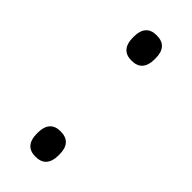

<svg xmlns="http://www.w3.org/2000/svg" viewBox="-164 -482 518 518"><g transform="rotate(45 95.0 -222.5)"><path d="M94.5 8.5Q74 8.5 63.8 -3.5Q53.5 -15.5 53.5 -37.5V-42.5Q53.5 -64.5 63.8 -76.2Q74 -88 94.5 -88Q116 -88 126.2 -76.2Q136.5 -64.5 136.5 -42.5V-37.5Q136.5 -15.5 126.2 -3.5Q116 8.5 94.5 8.5ZM94.5 -358Q74 -358 63.8 -370Q53.5 -382 53.5 -404V-409Q53.5 -431 63.8 -442.8Q74 -454.5 94.5 -454.5Q116 -454.5 126.2 -442.8Q136.5 -431 136.5 -409V-404Q136.5 -382 126.2 -370Q116 -358 94.5 -358Z"/></g></svg>

Font: Anek Telugu Medium Light
Style: Regular
Weight: 300
Version: Version 1.003